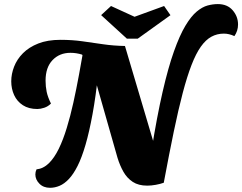

<svg xmlns="http://www.w3.org/2000/svg" viewBox="-20 -882 1169 927"><path d="M770.7 0.3 711.3 -154.7Q738 -320.7 765 -438.2Q792 -555.7 819.7 -633.5Q847.3 -711.3 875 -757.5Q902.7 -803.7 929.8 -826.2Q957 -848.7 982.3 -855.5Q1007.7 -862.3 1031.7 -862.3Q1077.7 -862.3 1103.5 -832.3Q1129.3 -802.3 1129.3 -763.7Q1129.3 -733 1111.7 -707.7Q1085.7 -719.7 1061 -719.7Q1028 -719.7 1000.7 -704.8Q973.3 -690 949.7 -656.7Q926 -623.3 904.7 -568.2Q883.3 -513 862.3 -433.5Q841.3 -354 819 -246.5Q796.7 -139 770.7 0.3ZM221.7 24.7Q189.7 24.7 170.2 4.8Q150.7 -15 150.7 -39.7Q150.7 -52.3 156.3 -64.3Q189.3 -67.7 215.8 -93.7Q242.3 -119.7 263.7 -163.5Q285 -207.3 302.3 -264.2Q319.7 -321 334.2 -386.5Q348.7 -452 361.5 -521.7Q374.3 -591.3 386.3 -660L454.7 -532.3Q442.7 -417.3 426.8 -331.2Q411 -245 393 -183.2Q375 -121.3 354.7 -81Q334.3 -40.7 312.5 -17.7Q290.7 5.3 267.8 15Q245 24.7 221.7 24.7ZM160.3 -355.7Q118.7 -355.7 90.5 -374Q62.3 -392.3 48.3 -422.8Q34.3 -453.3 34.3 -489.3Q34.3 -525 48.2 -560.5Q62 -596 91 -625.2Q120 -654.3 164.8 -672Q209.7 -689.7 272 -689.7Q329 -689.7 379 -682.5Q429 -675.3 478.8 -668.2Q528.7 -661 583.3 -660L497.7 -568L381.3 -609.3L376.3 -618.3Q348.7 -627 320.3 -627Q267.3 -627 233.7 -591.8Q200 -556.7 200 -492.7Q200 -464.3 205.3 -438.8Q210.7 -413.3 226 -382Q212.3 -368 193.8 -361.8Q175.3 -355.7 160.3 -355.7ZM690.7 14.3Q648.7 14.3 621 -3.8Q593.3 -22 576 -52.5Q558.7 -83 547.3 -120.3L447 -472.3L372.3 -660H583.3L724.3 -184.7L770.7 0.3Q754.3 6.3 732.2 10.3Q710 14.3 690.7 14.3ZM592.7 -695.3 468.3 -809 516 -853 629.7 -801 772.3 -853 803 -808.7 645 -695.3Z"/></svg>

Font: Sansita Swashed Light
Style: Regular
Weight: 300
Designer: Pablo Cosgaya
Foundry: Omnibus-Type
Version: Version 1.003